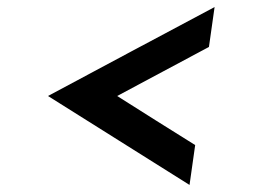

<svg xmlns="http://www.w3.org/2000/svg" viewBox="-20 -510 720 544"><path d="M533 -99 517 14Q416 -49 316.5 -112Q217 -175 116 -238Q234 -301 351.5 -364Q469 -427 588 -490L572 -377Q507 -342 442 -307.5Q377 -273 312 -238Q367 -203 422 -168.5Q477 -134 533 -99Z"/></svg>

Font: Josefin Slab
Style: Bold Italic
Weight: 700
Italic angle: -12°
Designer: Santiago Orozco
Foundry: Typemade
Version: Version 2.000